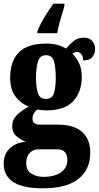

<svg xmlns="http://www.w3.org/2000/svg" viewBox="-32 -786 535 1040"><path d="M170 -616Q178 -637 192.5 -664Q207 -691 224.5 -718Q242 -745 257 -766H317V-753Q308 -724 295.5 -681Q283 -638 278 -606H170ZM199 234Q-12 234 -12 100Q-12 50 20 18.5Q52 -13 107 -18Q81 -29 57.5 -48Q34 -67 34 -103Q34 -137 59 -162Q84 -187 124 -209Q82 -224 52.5 -262.5Q23 -301 23 -365Q23 -454 70 -502Q117 -550 218 -550Q252 -550 276.5 -543.5Q301 -537 325 -523Q346 -546 367.5 -564Q389 -582 423 -582Q452 -582 467.5 -564Q483 -546 483 -522Q483 -497 469 -478Q455 -459 418 -459Q418 -484 407 -494.5Q396 -505 388 -505Q378 -505 371.5 -501.5Q365 -498 360 -495Q381 -475 396 -444.5Q411 -414 411 -370Q411 -289 365 -238.5Q319 -188 218 -188Q209 -188 193.5 -189.5Q178 -191 170 -193Q162 -188 153 -174Q144 -160 144 -143Q144 -126 155 -118.5Q166 -111 180 -111H280Q369 -111 413 -71Q457 -31 457 41Q457 131 393.5 182.5Q330 234 199 234ZM216 -250Q251 -250 260.5 -282Q270 -314 270 -365Q270 -418 261 -452.5Q252 -487 217 -487Q183 -487 173 -451.5Q163 -416 163 -364Q163 -315 173 -282.5Q183 -250 216 -250ZM202 172Q263 172 298 147.5Q333 123 333 80Q333 54 320.5 38.5Q308 23 279 23H172Q160 23 145.5 30Q131 37 120.5 53.5Q110 70 110 99Q110 136 137.5 154Q165 172 202 172Z"/></svg>

Font: Noto Serif ExtraCondensed Black
Style: Regular
Weight: 900
Width: 2
Designer: Monotype Design Team
Foundry: Monotype Imaging Inc.
Version: Version 2.015; ttfautohint (v1.8.4.7-5d5b)